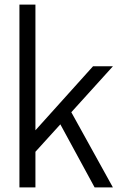

<svg xmlns="http://www.w3.org/2000/svg" viewBox="-20 -820 541 840"><path d="M65 0V-800H135V-250L387 -530H474L292 -329L474 0H394L244 -276L135 -156V0Z"/></svg>

Font: Cooper Hewitt
Style: Book
Weight: 705
Designer: Village Type and Design LLC
Foundry: Cooper Hewitt Smithsonian Design Museum
Version: 1.000; ttfautohint (v1.8.1)